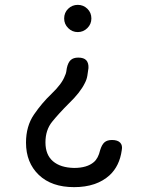

<svg xmlns="http://www.w3.org/2000/svg" viewBox="-20 -580 640 790"><path d="M356 -504Q356 -481 339.5 -464.5Q323 -448 300 -448Q277 -448 260.5 -464.5Q244 -481 244 -504Q244 -528 260.5 -544Q277 -560 300 -560Q323 -560 339.5 -544Q356 -528 356 -504ZM481 38Q472 103 431 141Q377 190 285 190Q192 190 139.5 139.5Q87 89 87 7Q87 -61 120 -109Q153 -157 192 -194Q235 -235 247 -268Q251 -276 252.5 -284Q254 -292 255 -300Q260 -323 271 -333Q282 -343 302 -343Q325 -343 335 -332Q345 -321 344 -300Q342 -285 339.5 -269Q337 -253 329 -238Q310 -199 263 -154Q222 -113 194.5 -79Q167 -45 167 6Q167 57 198 83.5Q229 110 285 111Q338 111 366 87Q384 72 392 38Q399 15 410 5.5Q421 -4 441 -4Q464 -4 474.5 7Q485 18 481 38Z"/></svg>

Font: Maple Mono Light
Style: Regular
Weight: 300
Monospace: yes
Designer: subframe7536
Version: Version 7.000